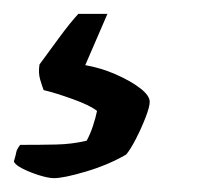

<svg xmlns="http://www.w3.org/2000/svg" viewBox="-103 -57 302 277"><path d="M-25 200Q-33 200 -46 196Q-59 192 -70 186.5Q-81 181 -83 176Q-80 166 -79.5 162.5Q-79 159 -74 152Q-45 152 -22 151.5Q1 151 22 146Q27 137 31 125Q35 113 37 103Q27 95 2 86Q-23 77 -40 73Q-42 68 -45 58Q-48 48 -46 36Q-35 21 -18.5 -1.5Q-2 -24 10 -37H52L20 37Q43 41 64.5 50.5Q86 60 99.5 70.5Q113 81 113 90Q113 97 107 112.5Q101 128 93 143.5Q85 159 79 166Q53 181 21 190.5Q-11 200 -25 200Z"/></svg>

Font: Texturina SemiBold
Style: Italic
Weight: 600
Italic angle: -11°
Designer: Guillermo Torres Carreño
Foundry: Omnibus-Type
Version: Version 1.002; ttfautohint (v1.8.3)